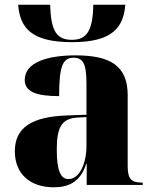

<svg xmlns="http://www.w3.org/2000/svg" viewBox="-20 -785 654 815"><path d="M286 -606C457 -606 504 -668 512 -765H376C374 -652 347 -616 285 -616C221 -616 196 -652 193 -765H57C65 -668 111 -606 286 -606ZM208 10C268 10 321 -10 346 -90H348V0H586V-10H582C537 -10 522 -26 522 -80V-381C522 -506 448 -550 301 -550C183 -550 85 -521 85 -446C85 -396 133 -377 231 -377C231 -501 245 -540 292 -540C333 -540 347 -514 347 -430V-298L265 -295C116 -290 43 -244 43 -143C43 -47 108 10 208 10ZM271 -25C237 -25 221 -61 221 -151C221 -245 242 -282 309 -286L347 -288V-166C347 -90 317 -25 271 -25Z"/></svg>

Font: Noto Serif Display ExtraBold
Style: Regular
Weight: 800
Designer: Monotype Design Team
Foundry: Monotype Imaging Inc.
Version: Version 2.009